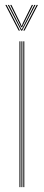

<svg xmlns="http://www.w3.org/2000/svg" viewBox="-20 -770 180 790"><path d="M76 0V-600H80V0ZM60 0V-600H64V0ZM68 0V-600H72V0ZM2 -749.8H7L62 -644H57ZM12 -749.8H17L64 -657.8L68 -649.5H70L74 -657.8L121 -749.8H126L71 -644H67ZM22 -749.8H27L64.5 -673.8L68 -664H70L73.5 -673.8L111 -749.8H116L76 -669.2L71 -658.2H67L62 -669.2ZM131 -749.8H136L81 -644H76Z"/></svg>

Font: Big Shoulders Inline Display Thin Thin
Style: Regular
Weight: 250
Version: Version 2.002